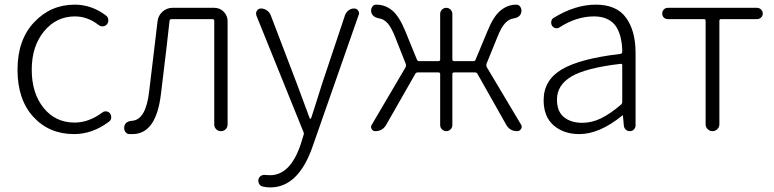

<svg xmlns="http://www.w3.org/2000/svg" viewBox="-20 -567 3346 830"><path d="M299.8 12.7Q192.4 12.7 124 -62Q55.7 -136.7 55.7 -265.6Q55.7 -394.5 127.4 -470.7Q199.2 -546.9 302.7 -546.9Q377 -546.9 439.5 -499Q447.3 -492.2 448.2 -481.4Q449.2 -470.7 442.4 -461.9Q435.5 -454.1 425.3 -453.1Q415 -452.1 406.2 -459Q358.4 -496.1 303.7 -496.1Q223.6 -496.1 170.4 -431.6Q117.2 -367.2 117.2 -265.6Q117.2 -164.1 168.5 -100.6Q219.7 -37.1 302.7 -37.1Q364.3 -37.1 422.9 -81.1Q430.7 -86.9 440.4 -85.4Q450.2 -84 456.1 -76.2Q460.9 -69.3 460.9 -60.5Q460.9 -47.9 451.2 -41Q379.9 12.7 299.8 12.7Z M552.7 12.7Q544.9 12.7 538.1 12.7Q526.4 11.7 520.5 1Q516.6 -5.9 516.6 -13.7Q516.6 -17.6 517.6 -21.5Q522.5 -43 551.8 -44.9Q611.3 -49.8 625 -173.8Q631.8 -231.4 644.5 -335.9Q657.2 -440.4 661.1 -475.6Q664.1 -500 682.6 -516.6Q701.2 -533.2 725.6 -533.2H906.2Q930.7 -533.2 947.3 -516.1Q963.9 -499 963.9 -475.6V-29.3Q963.9 -16.6 955.6 -8.3Q947.3 0 935.1 0Q922.9 0 914.6 -8.3Q906.2 -16.6 906.2 -29.3V-476.6Q906.2 -484.4 898.4 -484.4H721.7Q713.9 -484.4 712.9 -476.6Q703.1 -383.8 675.8 -161.1Q655.3 12.7 552.7 12.7Z M1148.4 243.2Q1131.8 243.2 1115.2 239.3Q1105.5 237.3 1100.1 227.5Q1094.7 217.8 1097.7 207Q1100.6 197.3 1109.4 192.4Q1118.2 187.5 1128.9 189.5Q1138.7 190.4 1147.5 190.4Q1235.4 190.4 1280.3 55.7L1292 17.6Q1294.9 10.7 1292 3.9L1087.9 -501Q1086.9 -504.9 1086.9 -508.8Q1086.9 -515.6 1090.8 -520.5Q1096.7 -530.3 1108.4 -530.3Q1122.1 -530.3 1133.8 -522Q1145.5 -513.7 1150.4 -501L1263.7 -204.1Q1310.5 -77.1 1318.4 -56.6Q1319.3 -53.7 1321.8 -53.7Q1324.2 -53.7 1325.2 -56.6Q1334 -83 1350.1 -134.3Q1366.2 -185.5 1372.1 -204.1L1471.7 -502Q1476.6 -514.6 1487.3 -522.5Q1498 -530.3 1510.7 -530.3Q1521.5 -530.3 1528.3 -521.5Q1532.2 -515.6 1532.2 -509.8Q1532.2 -505.9 1530.3 -502L1332 64.5Q1270.5 243.2 1148.4 243.2Z M2083 -291Q2081.1 -284.2 2084 -277.3L2232.4 -28.3Q2235.4 -23.4 2235.4 -18.6Q2235.4 -13.7 2232.4 -9.8Q2226.6 0 2215.8 0Q2183.6 0 2168 -28.3L2043.9 -248Q2041 -253.9 2033.2 -253.9H1943.4Q1935.5 -253.9 1935.5 -247.1V-26.4Q1935.5 -15.6 1927.7 -7.8Q1919.9 0 1909.2 0Q1898.4 0 1890.6 -7.8Q1882.8 -15.6 1882.8 -26.4V-247.1Q1882.8 -253.9 1875 -253.9H1786.1Q1778.3 -253.9 1775.4 -248L1649.4 -27.3Q1633.8 0 1602.5 0Q1591.8 0 1586.9 -8.8Q1584 -13.7 1584 -18.1Q1584 -22.5 1586.9 -27.3L1733.4 -276.4Q1736.3 -283.2 1734.4 -290L1688.5 -406.2Q1671.9 -448.2 1655.8 -466.3Q1639.6 -484.4 1620.1 -487.3Q1590.8 -492.2 1585 -513.7Q1584 -517.6 1584 -521.5Q1584 -529.3 1588.9 -537.1Q1594.7 -546.9 1606.4 -546.9Q1645.5 -546.9 1675.8 -521.5Q1706.1 -496.1 1732.4 -431.6L1782.2 -309.6Q1785.2 -302.7 1792 -302.7H1875Q1882.8 -302.7 1882.8 -310.5V-506.8Q1882.8 -517.6 1890.6 -525.4Q1898.4 -533.2 1909.2 -533.2Q1919.9 -533.2 1927.7 -525.4Q1935.5 -517.6 1935.5 -506.8V-310.5Q1935.5 -302.7 1943.4 -302.7H2026.4Q2034.2 -302.7 2036.1 -309.6L2086.9 -431.6Q2112.3 -495.1 2142.6 -520.5Q2173.8 -546.9 2211.9 -546.9Q2223.6 -546.9 2229.5 -537.1Q2234.4 -529.3 2234.4 -521.5Q2234.4 -517.6 2233.4 -513.7Q2228.5 -491.2 2199.2 -487.3Q2179.7 -484.4 2163.1 -466.3Q2146.5 -448.2 2129.9 -406.2Z M2484.4 12.7Q2417 12.7 2373.5 -24.9Q2330.1 -62.5 2330.1 -133.8Q2330.1 -220.7 2408.7 -267.1Q2487.3 -313.5 2662.1 -334Q2669.9 -335 2669.9 -343.8Q2669.9 -374 2664.1 -399.4Q2659.2 -424.8 2646 -447.8Q2632.8 -470.7 2607.9 -483.4Q2583 -496.1 2547.9 -496.1Q2472.7 -496.1 2399.4 -449.2Q2391.6 -443.4 2381.8 -445.3Q2372.1 -447.3 2366.2 -456.1Q2361.3 -464.8 2363.3 -475.1Q2365.2 -485.4 2374 -490.2Q2466.8 -546.9 2555.7 -546.9Q2645.5 -546.9 2686.5 -490.2Q2727.5 -433.6 2727.5 -337.9V-24.4Q2727.5 -14.6 2720.2 -7.3Q2712.9 0 2703.1 0Q2692.4 0 2685.1 -6.8Q2677.7 -13.7 2676.8 -24.4L2672.9 -67.4Q2672.9 -68.4 2671.9 -68.4Q2670.9 -68.4 2669.9 -67.4Q2571.3 12.7 2484.4 12.7ZM2497.1 -36.1Q2538.1 -36.1 2577.6 -55.2Q2617.2 -74.2 2664.1 -114.3Q2669.9 -119.1 2669.9 -126V-285.2Q2669.9 -291 2664.1 -291Q2663.1 -291 2662.1 -291Q2512.7 -273.4 2450.2 -236.3Q2387.7 -199.2 2387.7 -136.7Q2387.7 -85 2418 -60.5Q2448.2 -36.1 2497.1 -36.1Z M3030.3 -29.3V-476.6Q3030.3 -484.4 3023.4 -484.4H2867.2Q2856.4 -484.4 2849.6 -491.2Q2842.8 -498 2842.8 -508.3Q2842.8 -518.6 2849.6 -525.9Q2856.4 -533.2 2867.2 -533.2H3252.9Q3262.7 -533.2 3270 -525.9Q3277.3 -518.6 3277.3 -508.3Q3277.3 -498 3270 -491.2Q3262.7 -484.4 3252.9 -484.4H3096.7Q3089.8 -484.4 3089.8 -476.6V-29.3Q3089.8 -17.6 3081.1 -8.8Q3072.3 0 3060.1 0Q3047.9 0 3039.1 -8.8Q3030.3 -17.6 3030.3 -29.3Z"/></svg>

Font: irohamaru Light
Style: Regular
Weight: 200
Designer: [Source Han Sans]
Ryoko NISHIZUKA  (kana & ideographs); Paul D. Hunt (Latin, Greek & Cyrillic); Wenlong ZHANG  (bopomofo
Version: Version 1.01